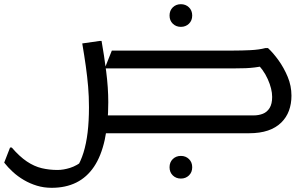

<svg xmlns="http://www.w3.org/2000/svg" viewBox="-56 -635 1469 915"><path d="M415 -85H1152Q1177 -85 1197 -93Q1217 -101 1229 -120.5Q1241 -140 1241 -173Q1241 -211 1220 -258Q1199 -305 1159 -342L1208 -322Q1178 -316 1157.5 -313.5Q1137 -311 1115 -310Q1093 -309 1057 -309H443L477 -394H1057Q1096 -394 1137.5 -396Q1179 -398 1209 -406H1221Q1246 -383 1271.5 -347.5Q1297 -312 1315 -269Q1333 -226 1333 -179Q1333 -140 1321 -107.5Q1309 -75 1284 -50.5Q1259 -26 1221 -13Q1183 0 1131 0H415ZM806 -507Q783 -507 767.5 -522Q752 -537 752 -561Q752 -585 767.5 -600Q783 -615 806 -615Q829 -615 844.5 -600Q860 -585 860 -561Q860 -537 844.5 -522Q829 -507 806 -507ZM752 162Q752 138 767.5 123Q783 108 806 108Q829 108 844.5 123Q860 138 860 162Q860 186 844.5 201Q829 216 806 216Q783 216 767.5 201Q752 186 752 162ZM0 68Q37 111 72 134.5Q107 158 143 166.5Q179 175 218 175Q246 175 278 165Q310 155 344 128L308 168Q329 134 342 92Q355 50 361.5 -3.5Q368 -57 368 -124Q368 -175 364 -222Q360 -269 353 -319Q346 -369 336 -428L420 -440H428Q440 -373 450 -295Q460 -217 460 -148Q460 -45 443 32Q426 109 392 159.5Q358 210 307.5 235Q257 260 190 260Q153 260 120 250Q87 240 58 223Q29 206 5.5 184.5Q-18 163 -36 140L-8 68Z"/></svg>

Font: Kufam
Style: Regular
Weight: 400
Designer: Wael Morcos, Artur Schmal
Foundry: Original Type
Version: Version 1.301; ttfautohint (v1.8.3)